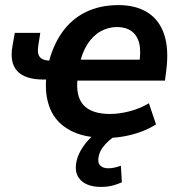

<svg xmlns="http://www.w3.org/2000/svg" viewBox="-20 -531 712 753"><path d="M399 10Q310 10 254.5 -20Q199 -50 176.5 -105Q154 -160 162 -233L172 -219H151Q79 -219 48 -252Q17 -285 29 -351L38 -402H138L130 -351Q125 -320 137 -306.5Q149 -293 179 -293H198L168 -273Q185 -349 222.5 -402.5Q260 -456 316 -483.5Q372 -511 445 -511Q512 -511 558 -482.5Q604 -454 623.5 -397Q643 -340 632 -254L627 -215H267L285 -230Q275 -155 307 -119.5Q339 -84 412 -84Q447 -84 488 -94.5Q529 -105 564 -126L592 -43Q561 -24 528 -12.5Q495 -1 462 4.5Q429 10 399 10ZM439 -425Q405 -425 374.5 -408Q344 -391 322.5 -357Q301 -323 291 -274L282 -297H543L525 -275Q534 -329 526 -361Q518 -393 495.5 -409Q473 -425 439 -425ZM376 202Q323 202 296.5 175.5Q270 149 280 102Q289 62 321.5 24Q354 -14 403 -40L435 0Q422 8 407.5 20.5Q393 33 382 48.5Q371 64 367 82Q362 107 373 118Q384 129 404 129Q416 129 428 126.5Q440 124 454 119L458 184Q440 192 420.5 197Q401 202 376 202Z"/></svg>

Font: Nunito Sans 7pt SemiCondensed
Style: Bold Italic
Weight: 700
Width: 4
Italic angle: -9°
Designer: Vernon Adams
Foundry: Vernon Adams
Version: Version 3.101;gftools[0.9.27]